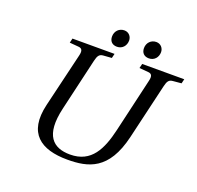

<svg xmlns="http://www.w3.org/2000/svg" viewBox="-146 -1004 1206 1175"><g transform="rotate(20 457.5 -416.5)"><path d="M618 -787C618 -758 635 -738 667 -738C702 -738 725 -765 725 -799C725 -824 707 -848 677 -848C644 -848 618 -823 618 -787ZM410 -787C410 -758 427 -738 459 -738C494 -738 517 -765 517 -799C517 -824 499 -848 469 -848C436 -848 410 -823 410 -787ZM177 -256C130 -57 238 15 410 15C546 15 671 -14 726 -247L811 -609C819 -643 828 -656 853 -658L908 -663L915 -692H641L634 -663L693 -658C716 -656 723 -642 715 -609L634 -260C603 -127 554 -20 415 -20C304 -20 234 -81 278 -269L357 -609C365 -643 374 -657 399 -659L454 -663L461 -692H187L180 -663L239 -658C262 -656 269 -642 261 -609Z"/></g></svg>

Font: Heuristica
Style: Italic
Weight: 400
Italic angle: -13°
Version: Version 1.0.1